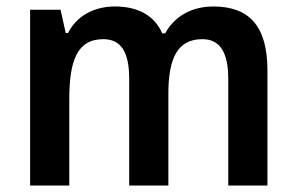

<svg xmlns="http://www.w3.org/2000/svg" viewBox="-20 -573 916 593"><path d="M639 -553C576 -553 521 -526 490 -470H481C458 -523 409 -553 335 -553C273 -553 218 -526 190 -471H183L167 -543H73V0H194V-266C194 -385 218 -452 299 -452C354 -452 379 -412 379 -330V0H500V-283C500 -393 528 -452 605 -452C659 -452 685 -412 685 -329V0H806V-356C806 -492 750 -553 639 -553Z"/></svg>

Font: Noto Sans Myanmar SemiCondensed SemiBold
Style: Regular
Weight: 600
Width: 4
Designer: Monotype Design Team
Foundry: Monotype Imaging Inc.
Version: Version 2.107